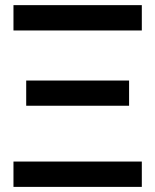

<svg xmlns="http://www.w3.org/2000/svg" viewBox="-20 -731 607 751"><path d="M32.7 0H534.7V-99.1H32.7ZM82.5 -317.4H484.9V-416H82.5ZM32.7 -611.8H534.7V-710.9H32.7Z"/></svg>

Font: Roboto Flex
Style: wght 500 wdth 100 opsz 14.0 GRAD 0.00 slnt 0.00 XTRA 468 XOPQ 96 YOPQ 79 YTLC 514 YTUC 712 YTAS 750 YTDE -203.00 YTFI 738
Weight: 500
Designer: Berlow after Robertson
Foundry: Google
Version: Version 3.100